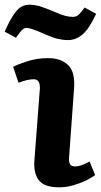

<svg xmlns="http://www.w3.org/2000/svg" viewBox="-52 -785 430 819"><path d="M118 -406Q120 -447 92 -447Q66 -447 27 -432L4 -500Q25 -511 65.5 -524Q106 -537 153 -537Q208 -537 238.5 -507.5Q269 -478 264 -409L243 -118Q241 -97 246 -86Q251 -75 269 -75Q292 -75 330 -96L354 -38Q339 -27 314.5 -15Q290 -3 260 5.5Q230 14 200 14Q137 14 113.5 -16.5Q90 -47 95 -104ZM238 -614Q217 -614 194 -619.5Q171 -625 142 -638Q109 -653 89.5 -659.5Q70 -666 62 -666Q52 -666 43.5 -658.5Q35 -651 16 -624L-32 -650Q-12 -695 4.5 -720Q21 -745 37 -755Q53 -765 74 -765Q93 -765 113.5 -759.5Q134 -754 177 -736Q208 -722 226 -717.5Q244 -713 258 -713Q272 -713 282 -721Q292 -729 309 -753L358 -726Q329 -663 300.5 -638.5Q272 -614 238 -614Z"/></svg>

Font: Literata 7pt
Style: Bold Italic
Weight: 700
Italic angle: -2°
Designer: Latin by Veronika Burian and Jose Scaglione. Greek by Irene Vlachou. Cyrillic by Vera Evstafieva
Foundry: TypeTogether
Version: Version 3.002